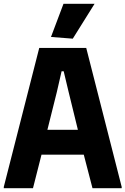

<svg xmlns="http://www.w3.org/2000/svg" viewBox="-21 -993 662 1013"><path d="M-1 -7 186 -740H434L621 -7V0H467L421 -177H198L153 0H-1ZM390 -308 341 -508 315 -617H304L279 -508L229 -308ZM248 -798 314 -973H478L363 -789Z"/></svg>

Font: Encode Sans Compressed
Style: ExtraBold
Weight: 800
Designer: Pablo Impallari, Andres Torresi
Foundry: Pablo Impallari, Andres Torresi
Version: Version 1.000; ttfautohint (v1.00) -l 8 -r 50 -G 200 -x 14 -